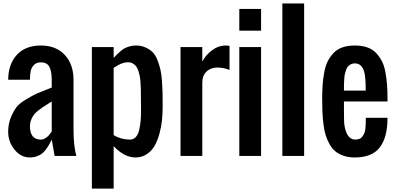

<svg xmlns="http://www.w3.org/2000/svg" viewBox="-20 -895 2268 1102"><path d="M214.4 -633.8Q301.8 -633.8 351.8 -579.8Q401.9 -525.9 401.9 -437.5V-156.2Q401.9 -58.6 418 0H293.5L276.9 -93.8Q267.1 -74.2 261 -63.5Q254.9 -52.7 243.2 -36.9Q231.4 -21 219.7 -12.5Q208 -3.9 190.4 2.4Q172.9 8.8 151.9 8.8Q99.6 8.8 63.2 -36.4Q26.9 -81.5 26.9 -138.2Q26.9 -183.6 42.2 -220.7Q57.6 -257.8 74.7 -280Q91.8 -302.2 131.8 -325.9Q171.9 -349.6 192.4 -358.6Q212.9 -367.7 263.7 -387.2Q272.5 -390.6 276.9 -392.6V-437.5Q276.9 -484.9 263.7 -511Q250.5 -537.1 214.4 -537.1Q189.9 -537.1 175.5 -522.9Q161.1 -508.8 156.5 -488.3Q151.9 -467.8 151.9 -437.5H26.9Q27.8 -527.3 77.1 -580.6Q126.5 -633.8 214.4 -633.8ZM276.9 -312.5Q269 -307.1 251 -295.9Q232.9 -284.7 222.2 -277.6Q211.4 -270.5 196.3 -258.1Q181.2 -245.6 172.9 -234.1Q164.6 -222.7 158.2 -206.1Q151.9 -189.5 151.9 -171.4Q151.9 -93.8 214.4 -93.8Q227.5 -93.8 240 -101.6Q252.4 -109.4 259 -116.9Q265.6 -124.5 274.4 -136.2Q275.9 -138.7 276.9 -139.6Z M913.6 -281.2Q913.6 -240.2 909.4 -202.1Q905.3 -164.1 894.3 -124.8Q883.3 -85.4 866.5 -56.6Q849.6 -27.8 821.5 -9.5Q793.5 8.8 757.3 8.8Q693.8 8.8 632.3 -56.2V187.5H507.3V-625H632.3V-562.5Q647.5 -578.6 653.3 -584.5Q659.2 -590.3 673.6 -602.5Q688 -614.7 698.5 -619.6Q709 -624.5 725.3 -629.2Q741.7 -633.8 759.3 -633.8Q791 -633.8 815.9 -622.3Q840.8 -610.8 856.9 -594.7Q873 -578.6 884.3 -548.6Q895.5 -518.6 901.1 -494.1Q906.7 -469.7 909.7 -428.2Q912.6 -386.7 913.1 -361.1Q913.6 -335.4 913.6 -290.5ZM788.6 -343.8V-348.6Q788.6 -370.6 788.3 -384Q788.1 -397.5 786.6 -419.7Q785.2 -441.9 782.5 -456.1Q779.8 -470.2 774.4 -487.3Q769 -504.4 761.5 -514.2Q753.9 -523.9 741.9 -530.8Q730 -537.6 714.8 -537.6Q707.5 -537.6 700.9 -536.6Q694.3 -535.6 687.3 -533.4Q680.2 -531.2 675.5 -529.5Q670.9 -527.8 663.6 -523.9Q656.2 -520 653.1 -518.3Q649.9 -516.6 642.1 -511.7Q634.3 -506.8 632.3 -505.9V-119.1Q675.3 -93.8 726.1 -93.8Q746.1 -93.8 759.5 -108.4Q772.9 -123 779.1 -150.1Q785.2 -177.2 787.4 -203.9Q789.6 -230.5 789.6 -266.1Q789.6 -281.2 789.1 -307.4Q788.6 -333.5 788.6 -343.8Z M1141.1 -541.5Q1160.2 -578.6 1196.5 -606.2Q1232.9 -633.8 1277.3 -633.8Q1278.8 -633.8 1297.4 -631.8V-493.7Q1262.7 -507.3 1228 -507.3Q1189 -507.3 1165 -483.9Q1141.1 -460.4 1141.1 -421.9V0H1016.1V-625H1141.1Z M1353.5 -625H1478.5V0H1353.5ZM1353.5 -843.8H1478.5V-718.8H1353.5Z M1725.6 0H1600.6V-875H1725.6Z M1954.1 -281.2Q1954.1 -204.1 1955.6 -185.5Q1966.8 -96.7 2016.6 -93.8Q2031.7 -93.8 2043 -98.1Q2054.2 -102.5 2061 -112.8Q2067.9 -123 2071.8 -132.1Q2075.7 -141.1 2077.4 -158.7Q2079.1 -176.3 2079.3 -187Q2079.6 -197.8 2079.6 -218.8H2204.1Q2204.1 -106.4 2159.7 -48.8Q2115.2 8.8 2016.1 8.8Q1980.5 8.8 1952.1 -1Q1923.8 -10.7 1904.5 -26.6Q1885.3 -42.5 1871.1 -68.1Q1856.9 -93.8 1848.9 -120.1Q1840.8 -146.5 1836.4 -183.3Q1832 -220.2 1830.6 -252.4Q1829.1 -284.7 1829.1 -327.1Q1829.1 -373.5 1831.8 -409.2Q1834.5 -444.8 1841.3 -481.7Q1848.1 -518.6 1861.6 -544.4Q1875 -570.3 1895.3 -591.6Q1915.5 -612.8 1946 -623.3Q1976.6 -633.8 2016.6 -633.8Q2056.6 -633.8 2087.2 -623.3Q2117.7 -612.8 2137.9 -591.6Q2158.2 -570.3 2171.6 -544.4Q2185.1 -518.6 2191.9 -481.7Q2198.7 -444.8 2201.4 -409.2Q2204.1 -373.5 2204.1 -327.1V-312.5H1954.1ZM2079.1 -375Q2079.1 -451.2 2070.8 -481.4Q2057.1 -531.2 2016.6 -531.2Q2003.4 -531.2 1993.4 -525.9Q1983.4 -520.5 1976.8 -512.9Q1970.2 -505.4 1965.6 -491.7Q1960.9 -478 1958.7 -467.3Q1956.5 -456.5 1955.6 -438Q1954.6 -419.4 1954.3 -409.4Q1954.1 -399.4 1954.1 -380.4Q1954.1 -377 1954.1 -375Z"/></svg>

Font: OswaldRegular
Style: Regular
Weight: 400
Designer: vernon adams
Foundry: vernon adams
Version: Version 1.000